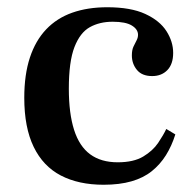

<svg xmlns="http://www.w3.org/2000/svg" viewBox="-20 -500 534 530"><path d="M266 10Q197 10 148 -15.5Q99 -41 73 -94.5Q47 -148 47 -230Q47 -294 62.5 -341Q78 -388 107.5 -419Q137 -450 179.5 -465Q222 -480 276 -480Q341 -480 381 -461.5Q421 -443 439.5 -414Q458 -385 458 -354Q458 -323 442 -306.5Q426 -290 400 -290Q372 -290 358 -307Q344 -324 344 -347Q344 -362 348.5 -371.5Q353 -381 357 -388.5Q361 -396 361 -404Q361 -419 344 -429.5Q327 -440 291 -440Q255 -440 228 -425Q201 -410 185.5 -370Q170 -330 170 -255Q170 -187 184.5 -141.5Q199 -96 229 -74Q259 -52 305 -52Q349 -52 375.5 -68Q402 -84 416.5 -105.5Q431 -127 439 -144L464 -129Q454 -97 438 -71.5Q422 -46 399 -27.5Q376 -9 343 0.5Q310 10 266 10Z"/></svg>

Font: Frank Ruhl Libre Medium
Style: Regular
Weight: 500
Designer: Yanek Iontef
Foundry: Fontef
Version: Version 6.004